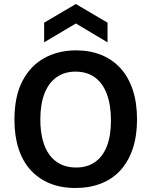

<svg xmlns="http://www.w3.org/2000/svg" viewBox="-20 -924 755 957"><path d="M356 13Q284 13 228 -10Q172 -33 132.5 -76.5Q93 -120 72.5 -183Q52 -246 52 -327Q52 -444 92 -520.5Q132 -597 201.5 -635Q271 -673 359 -673Q428 -673 484 -650.5Q540 -628 580 -584.5Q620 -541 641.5 -476.5Q663 -412 663 -329Q663 -246 641.5 -182.5Q620 -119 580.5 -75.5Q541 -32 484 -9.5Q427 13 356 13ZM359 -89Q415 -89 454 -116.5Q493 -144 513 -196Q533 -248 533 -323Q533 -401 512.5 -455.5Q492 -510 452.5 -538.5Q413 -567 356 -567Q302 -567 262.5 -539.5Q223 -512 202 -458.5Q181 -405 181 -328Q181 -271 193 -226Q205 -181 227.5 -151Q250 -121 283 -105Q316 -89 359 -89ZM200 -713V-811L358 -904L516 -811V-713L358 -807Z"/></svg>

Font: Bricolage Grotesque 20pt SemiBold
Style: Regular
Weight: 600
Version: Version 1.001;gftools[0.9.33.dev8+g029e19f]